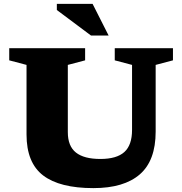

<svg xmlns="http://www.w3.org/2000/svg" viewBox="-20 -955 937 988"><path d="M659.5 -286.5V-621L570.5 -644.5V-707H870V-644.5L781 -621V-278Q781 -128.5 699.5 -57.8Q618 13 460.5 13Q287.5 13 202 -52.2Q116.5 -117.5 116.5 -263V-621L27.5 -644.5V-707H418V-644.5L329 -621V-275Q329 -203 370.8 -170Q412.5 -137 496.5 -137Q580.5 -137 620 -172.8Q659.5 -208.5 659.5 -286.5ZM539 -772H448.5L272.5 -903.5V-935H456.5Z"/></svg>

Font: Newsreader Caption
Style: Bold
Weight: 700
Designer: Hugues Gentile
Foundry: Production Type
Version: Version 1.001